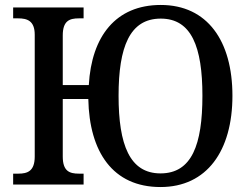

<svg xmlns="http://www.w3.org/2000/svg" viewBox="-20 -744 1005 774"><path d="M627 10C814 10 917 -136 917 -358C917 -579 816 -724 628 -724C447 -724 349 -598 338 -401H233V-601C233 -660 260 -670 298 -670H317V-714H33V-670H53C90 -670 120 -660 120 -604V-113C120 -54 91 -44 54 -44H33V0H317V-44H298C260 -44 233 -54 233 -113V-345H336C340 -131 435 10 627 10ZM627 -45C503 -45 458 -160 458 -358C458 -555 503 -669 628 -669C752 -669 796 -555 796 -358C796 -160 753 -45 627 -45Z"/></svg>

Font: Noto Serif SemiCondensed Medium
Style: Regular
Weight: 500
Width: 4
Designer: Monotype Design Team
Foundry: Monotype Imaging Inc.
Version: Version 2.014